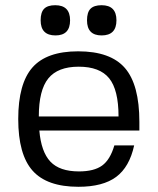

<svg xmlns="http://www.w3.org/2000/svg" viewBox="-20 -707 605 737"><path d="M131 -206Q138 -124 173.5 -86.5Q209 -49 283 -49Q341 -49 372 -71.5Q403 -94 419 -149H495Q477 -66 426 -28Q375 10 281 10Q160 10 105 -52Q50 -114 50 -250Q50 -386 104.5 -448Q159 -510 280 -510Q404 -510 459.5 -446Q515 -382 515 -239V-206ZM435 -260Q435 -362 399 -406.5Q363 -451 282 -451Q202 -451 165.5 -406Q129 -361 129 -260ZM192 -687Q249 -687 249 -629Q249 -571 193 -571Q136 -571 136 -629Q136 -660 149.5 -673.5Q163 -687 192 -687ZM370 -687Q427 -687 427 -629Q427 -571 370 -571Q314 -571 314 -629Q314 -660 327.5 -673.5Q341 -687 370 -687Z"/></svg>

Font: Fivo Sans Modern
Style: Regular
Weight: 400
Designer: Alexander Slobzheninov
Foundry: Alexander Slobzheninov
Version: 1.0